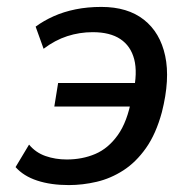

<svg xmlns="http://www.w3.org/2000/svg" viewBox="-20 -526 552 555"><path d="M179 9Q127 9 87.5 -4Q48 -17 25 -43L64 -108Q83 -85 111.5 -75Q140 -65 173 -65Q218 -65 255.5 -81Q293 -97 320.5 -135.5Q348 -174 360 -240L364 -218H137L148 -286H377L365 -257Q378 -316 368 -354.5Q358 -393 328 -413Q298 -433 248 -433Q210 -433 174.5 -421.5Q139 -410 106 -385L83 -449Q106 -466 135 -479Q164 -492 198.5 -499Q233 -506 273 -506Q349 -506 396 -469Q443 -432 457.5 -364.5Q472 -297 448 -202Q431 -139 402 -98Q373 -57 336.5 -33.5Q300 -10 259.5 -0.5Q219 9 179 9Z"/></svg>

Font: Nunito Sans 7pt Condensed Medium
Style: Italic
Weight: 500
Width: 3
Italic angle: -9°
Designer: Vernon Adams
Foundry: Vernon Adams
Version: Version 3.101;gftools[0.9.27]